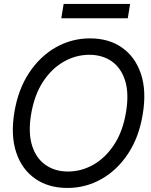

<svg xmlns="http://www.w3.org/2000/svg" viewBox="-20 -929 755 959"><path d="M316.4 9.8Q222.2 9.8 155.8 -36.4Q89.4 -82.5 61 -167.5Q32.7 -252.4 51.8 -368.7Q70.8 -482.9 125.5 -565.4Q180.2 -647.9 259 -692.6Q337.9 -737.3 429.7 -737.3Q523.9 -737.3 589.8 -690.9Q655.8 -644.5 684.1 -559.6Q712.4 -474.6 692.9 -357.9Q674.3 -244.1 619.9 -161.6Q565.4 -79.1 486.8 -34.7Q408.2 9.8 316.4 9.8ZM319.3 -72.3Q386.7 -72.3 447 -106.7Q507.3 -141.1 550.5 -207.3Q593.8 -273.4 609.4 -368.7Q625 -462.4 605 -526.1Q585 -589.8 538.1 -622.6Q491.2 -655.3 426.3 -655.3Q358.9 -655.3 298.3 -620.8Q237.8 -586.4 194.6 -520.3Q151.4 -454.1 135.3 -357.9Q120.1 -265.1 140.4 -201.4Q160.6 -137.7 207.8 -105Q254.9 -72.3 319.3 -72.3ZM629.9 -909.2 618.2 -837.9H286.1L297.9 -909.2Z"/></svg>

Font: Inter Tight
Style: Italic
Weight: 400
Italic angle: -9.39999°
Designer: Rasmus Andersson
Foundry: rsms
Version: Version 3.002